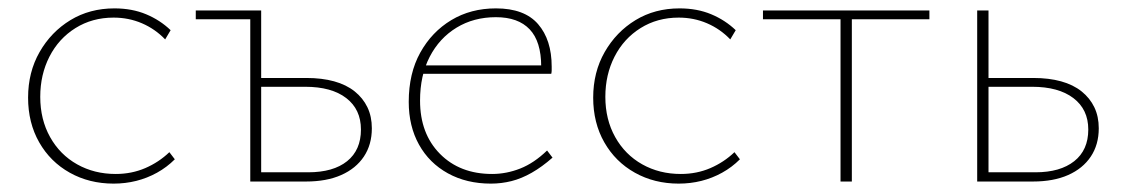

<svg xmlns="http://www.w3.org/2000/svg" viewBox="-20 -433 2674 458"><path d="M251 5Q193 5 146.5 -21Q100 -47 73.5 -93.5Q47 -140 47 -200Q47 -261 74.5 -309Q102 -357 148 -385Q194 -413 253 -413Q295 -413 328.5 -399Q362 -385 387 -361L374 -339Q350 -364 318.5 -377.5Q287 -391 251 -391Q200 -391 160 -366Q120 -341 98 -298Q76 -255 76 -202Q76 -148 99.5 -106Q123 -64 164 -41Q205 -18 256 -18Q294 -18 326.5 -32Q359 -46 384 -70L397 -53Q378 -34 354.5 -21Q331 -8 305 -1.5Q279 5 251 5Z M577 0V-408H603V-22H715Q775 -22 808 -48.5Q841 -75 841 -124Q841 -172 806 -199Q771 -226 708 -226H594V-247H711Q748 -247 777 -239Q806 -231 826 -215Q846 -199 856.5 -177Q867 -155 867 -127Q867 -88 848 -59.5Q829 -31 794 -15.5Q759 0 710 0ZM447 -387V-408H590V-387Z M1151 5Q1093 5 1048.5 -19.5Q1004 -44 979.5 -88Q955 -132 955 -190Q955 -258 982.5 -307.5Q1010 -357 1056.5 -385Q1103 -413 1163 -413Q1231 -413 1263.5 -375.5Q1296 -338 1296 -274Q1296 -270 1296 -265.5Q1296 -261 1295 -257H1271V-274Q1271 -334 1243.5 -363Q1216 -392 1163 -392Q1110 -392 1069 -367Q1028 -342 1005 -297.5Q982 -253 982 -193Q982 -114 1029.5 -66Q1077 -18 1154 -18Q1188 -18 1221 -31Q1254 -44 1285 -74L1298 -57Q1273 -35 1248.5 -21Q1224 -7 1200 -1Q1176 5 1151 5ZM979 -257 984 -277H1289V-257Z M1599 5Q1541 5 1494.5 -21Q1448 -47 1421.5 -93.5Q1395 -140 1395 -200Q1395 -261 1422.5 -309Q1450 -357 1496 -385Q1542 -413 1601 -413Q1643 -413 1676.5 -399Q1710 -385 1735 -361L1722 -339Q1698 -364 1666.5 -377.5Q1635 -391 1599 -391Q1548 -391 1508 -366Q1468 -341 1446 -298Q1424 -255 1424 -202Q1424 -148 1447.5 -106Q1471 -64 1512 -41Q1553 -18 1604 -18Q1642 -18 1674.5 -32Q1707 -46 1732 -70L1745 -53Q1726 -34 1702.5 -21Q1679 -8 1653 -1.5Q1627 5 1599 5Z M1985 0V-408H2012V0ZM1800 -387V-408H2197V-387Z M2311 0V-408H2338V-22H2450Q2509 -22 2542.5 -48.5Q2576 -75 2576 -124Q2576 -172 2540.5 -199Q2505 -226 2442 -226H2330V-247H2445Q2482 -247 2511 -239Q2540 -231 2560 -215Q2580 -199 2590.5 -177Q2601 -155 2601 -127Q2601 -88 2582 -59.5Q2563 -31 2528 -15.5Q2493 0 2444 0Z"/></svg>

Font: Ysabeau Office Thin
Style: Regular
Weight: 250
Designer: Christian Thalmann (Catharsis Fonts)
Version: Version 2.001;gftools[0.9.30]; featfreeze: tnum,lnum,ss02